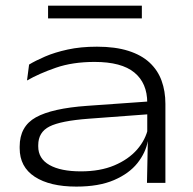

<svg xmlns="http://www.w3.org/2000/svg" viewBox="-20 -660 696 693"><path d="M510.5 0 513.5 -148.5 511.5 -163.5V-278V-289Q511.5 -360 465 -398.2Q418.5 -436.5 321.5 -436.5Q242 -436.5 181.5 -415.5Q121 -394.5 77.5 -369.5L85 -427Q108 -441 142.8 -456Q177.5 -471 224.2 -481.2Q271 -491.5 330 -491.5Q396 -491.5 443.2 -476.5Q490.5 -461.5 520 -434Q549.5 -406.5 563.2 -368.8Q577 -331 577 -285V0ZM255.5 13.5Q160 13.5 105.5 -22Q51 -57.5 51 -125V-131Q51 -204 109.5 -236.5Q168 -269 294.5 -278L520.5 -294L521.5 -248L300 -231.5Q199.5 -224 158.8 -203.5Q118 -183 118 -136V-131.5Q118 -87.5 158.5 -64.5Q199 -41.5 272 -41.5Q341.5 -41.5 392.5 -63Q443.5 -84.5 474.8 -120.2Q506 -156 515 -199.5L527.5 -151H513.5Q506 -109 476 -71.2Q446 -33.5 391.5 -10Q337 13.5 255.5 13.5ZM153.5 -593.5V-639.5H492V-593.5Z"/></svg>

Font: Anek Latin Expanded Light
Style: Regular
Weight: 300
Width: 7
Designer: Yesha Goshar
Foundry: Ek Type
Version: Version 1.003